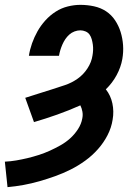

<svg xmlns="http://www.w3.org/2000/svg" viewBox="-31 -763 551 791"><path d="M0 8 -11 -97Q12 -98 35.5 -102Q59 -106 82 -111.5Q105 -117 128.5 -124.5Q152 -132 174 -142Q196 -152 217.5 -164Q239 -176 257.5 -192.5Q276 -209 290 -230.5Q304 -252 308 -275Q311 -289 308.5 -303Q306 -317 300 -329Q253 -308 205 -291Q157 -274 109 -260L73 -360Q101 -369 128 -377.5Q155 -386 182 -394.5Q209 -403 237 -412.5Q265 -422 289 -439Q313 -456 329.5 -481.5Q346 -507 350 -534Q352 -545 352.5 -556.5Q353 -568 351.5 -579Q350 -590 347 -601Q344 -612 338 -620.5Q332 -629 321.5 -633.5Q311 -638 300 -638Q288 -638 276 -633.5Q264 -629 254.5 -620.5Q245 -612 238 -601.5Q231 -591 226 -579.5Q221 -568 217.5 -556.5Q214 -545 212 -533H88Q92 -559 101 -584.5Q110 -610 123.5 -634Q137 -658 156 -679Q175 -700 198.5 -715Q222 -730 248.5 -736.5Q275 -743 300 -743Q329 -743 356.5 -737Q384 -731 406 -716.5Q428 -702 443 -679.5Q458 -657 466 -631Q474 -605 476 -577Q478 -549 473 -520Q467 -486 449.5 -453.5Q432 -421 405 -395Q425 -370 432 -337Q439 -304 433 -270Q428 -237 412 -206Q396 -175 372.5 -148.5Q349 -122 320 -101Q291 -80 260 -64.5Q229 -49 197 -37.5Q165 -26 132 -16.5Q99 -7 66 -1Q33 5 0 8Z"/></svg>

Font: Iosevka Curly Extrabold
Style: Italic
Weight: 800
Italic angle: -9°
Monospace: yes
Designer: Belleve Invis
Foundry: Belleve Invis
Version: Version 22.1.2; ttfautohint (v1.8.4)